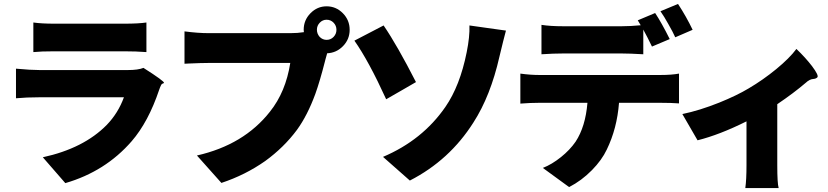

<svg xmlns="http://www.w3.org/2000/svg" viewBox="-20 -877 4196 973"><path d="M311 51 197 -80Q404 -125 521 -244Q579 -304 608 -384H180Q114 -384 61 -379V-529Q136 -522 180 -522H404H628Q680 -522 707 -533Q814 -465 811 -457Q810 -455 806 -454Q799 -452 796 -445Q791 -435 787 -423Q732 -259 647 -161Q514 -8 311 51ZM149 -613V-763Q190 -757 255 -757H433H611Q682 -757 722 -763V-613Q670 -617 609 -617H255Q188 -617 149 -613Z M1102 50 978 -89Q1216 -143 1348 -311Q1428 -411 1451 -558H1038Q1002 -558 935 -555Q920 -554 915 -554V-718Q983 -709 1038 -709H1245H1452Q1488 -709 1520 -714Q1519 -718 1519 -726Q1519 -775 1553.5 -810Q1588 -845 1635 -845Q1683 -845 1717.5 -810Q1752 -775 1752 -726Q1752 -678 1718.5 -643.5Q1685 -609 1638 -607Q1635 -596 1629 -575Q1628 -570 1627 -567Q1601 -465 1578 -401Q1538 -292 1485 -219Q1419 -130 1324 -61Q1223 10 1102 50ZM1635 -675Q1656 -675 1670.5 -690Q1685 -705 1685 -726Q1685 -747 1670.5 -762Q1656 -777 1635 -777Q1615 -777 1600.5 -762Q1586 -747 1586 -726.5Q1586 -706 1600 -690Q1615 -675 1635 -675Z M2057 38 1921 -82Q2121 -167 2237 -335Q2311 -442 2345 -612Q2361 -691 2359 -748L2451 -735L2544 -722Q2532 -678 2511 -590Q2466 -391 2379 -256Q2258 -65 2057 38ZM1937 -374Q1848 -569 1776 -671L1924 -748Q1993 -647 2088 -461L2012 -417Z M2864 71 2731 -26Q2777 -44 2823 -81Q2868 -117 2897 -159Q2947 -235 2957 -356H2712Q2669 -356 2617 -352V-504Q2668 -497 2712 -497H3019H3327Q3383 -497 3421 -504V-353Q3382 -356 3327 -356H3117Q3107 -226 3055 -119Q3030 -66 2980 -15Q2927 39 2864 71ZM2724 -602V-751Q2769 -744 2833 -744H2982H3131Q3175 -744 3227 -749Q3217 -767 3212 -774L3300 -811Q3332 -763 3374 -679L3284 -641Q3261 -689 3240 -727V-602Q3170 -606 3131 -606H2833Q2786 -606 2724 -602ZM3402 -688Q3391 -713 3367 -755Q3346 -793 3327 -820L3416 -857Q3458 -793 3490 -726Z M3757 76Q3763 34 3763 -39V-262Q3627 -194 3515 -166L3438 -299Q3525 -317 3625 -357Q3714 -393 3774 -429Q3847 -472 3914 -527Q3981 -582 4016 -629Q4062 -585 4095 -542Q4131 -494 4122 -485Q4115 -478 4103 -477Q4083 -476 4064 -458Q4002 -405 3919 -349V-194V-39Q3919 52 3926 76Z"/></svg>

Font: GenSekiGothic TW H
Style: Regular
Weight: 900
Version: Version 1.501;PS 1;hotconv 16.6.51;makeotf.lib2.5.65220